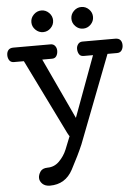

<svg xmlns="http://www.w3.org/2000/svg" viewBox="-74 -810 824 1148"><g transform="rotate(-5 338.0 -236.0)"><path d="M0 0ZM218.3 -629.9Q191.9 -629.9 172.4 -649.2Q152.8 -668.5 152.8 -694.8Q152.8 -721.2 172.4 -740.5Q191.9 -759.8 218.3 -759.8Q244.6 -759.8 263.9 -740.5Q283.2 -721.2 283.2 -694.8Q283.2 -668.5 263.9 -649.2Q244.6 -629.9 218.3 -629.9ZM458 -629.9Q431.6 -629.9 412.4 -649.2Q393.1 -668.5 393.1 -694.8Q393.1 -721.2 412.4 -740.5Q431.6 -759.8 458 -759.8Q484.4 -759.8 503.7 -740.5Q522.9 -721.2 522.9 -694.8Q522.9 -668.5 503.7 -649.2Q484.4 -629.9 458 -629.9ZM292 -512.2Q292 -494.1 283.7 -480.5Q275.4 -466.8 256.8 -466.8H198.2L368.2 -102.1L502.9 -466.8H446.3Q427.7 -466.8 419.4 -480.5Q411.1 -494.1 411.1 -512.2Q411.1 -528.3 420.7 -540.8Q430.2 -553.2 447.3 -553.2H644Q665 -553.2 674.6 -541.5Q684.1 -529.8 684.1 -511.2Q684.1 -493.2 675 -480Q666 -466.8 647 -466.8H589.8L387.2 59.1Q360.8 121.1 316.2 204.6Q271.5 288.1 179.2 288.1Q149.9 288.1 133.5 272Q117.2 255.9 117.2 236.3Q117.2 218.3 129.6 199.2Q142.1 180.2 173.3 179.7Q214.4 179.7 244.1 149.9Q273.9 120.1 290 81.1L321.3 2.9Q318.8 2.9 308.8 -16.8Q298.8 -36.6 296.9 -41L87.9 -466.8H28.8Q9.8 -466.8 1 -480Q-7.8 -493.2 -7.8 -511.2Q-7.8 -529.8 2 -541.5Q11.7 -553.2 32.2 -553.2H255.9Q272.9 -553.2 282.5 -540.8Q292 -528.3 292 -512.2Z"/></g></svg>

Font: Cutive
Style: Regular
Weight: 400
Designer: Vernon Adams
Version: Version 1.002